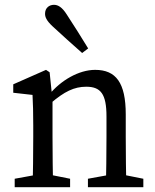

<svg xmlns="http://www.w3.org/2000/svg" viewBox="-20 -777 645 797"><path d="M41 0H271V-35L171 -55H151L41 -35V0ZM115 0H201C199 -45 198 -148 198 -210V-361L186 -477L171 -487L35 -427V-392L115 -383C117 -343 118 -312 118 -257V-210C118 -148 117 -45 115 0ZM345 0H575V-35L475 -55H455L345 -35V0ZM419 0H505C503 -45 502 -146 502 -210V-302C502 -434 461 -487 375 -487C307 -487 232 -443 184 -384H177L190 -348C247 -397 288 -417 338 -417C398 -417 422 -387 422 -294V-210C422 -146 421 -45 419 0ZM346 -576C317 -623 288 -670 257 -717C238 -747 221 -757 204 -757C185 -757 167 -745 167 -720C167 -707 172 -692 199 -667C239 -630 279 -594 321 -557L346 -576Z"/></svg>

Font: Source Serif Variable
Style: Regular
Weight: 389
Designer: Frank Grießhammer
Foundry: Adobe Systems Incorporated
Version: Version 3.001;hotconv 1.0.111;makeotfexe 2.5.65597